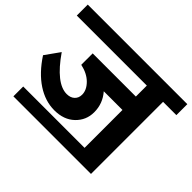

<svg xmlns="http://www.w3.org/2000/svg" viewBox="-170 -855 1167 1167"><g transform="rotate(45 413.0 -272.0)"><path d="M587.4 0V-325.7H426.8Q476.1 -269 476.1 -194.8Q476.1 -126 427 -78.6Q377.9 -31.2 295.9 -31.2Q217.3 -31.2 144.3 -79.1Q71.3 -127 10.7 -219.7L77.6 -313.5Q187.5 -154.3 279.3 -154.3Q311 -154.3 329.8 -171.9Q348.6 -189.5 348.6 -218.3Q348.6 -257.8 313 -293.7Q277.3 -329.6 216.3 -342.8V-440.9H587.4V-535.2H-14.6V-629.4H841.3V-535.2H727.1V84.5H60.1V0Z"/></g></svg>

Font: Khula Bold
Style: Regular
Weight: 700
Designer: Erin McLaughlin, Steve Matteson
Version: Version 1.000;PS 1.0;hotconv 1.0.72;makeotf.lib2.5.5900